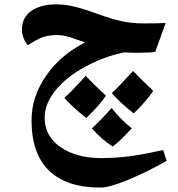

<svg xmlns="http://www.w3.org/2000/svg" viewBox="-20 -517 811 877"><path d="M241.2 -356.9Q217.8 -356.9 199.7 -353.5Q181.6 -350.1 165.5 -343.5Q149.4 -336.9 106.9 -311Q96.2 -321.8 88.1 -342.3Q80.1 -362.8 80.1 -381.8Q80.1 -436.5 122.8 -466.8Q165.5 -497.1 236.8 -497.1Q275.4 -497.1 316.9 -487.5Q358.4 -478 425.3 -453.6Q485.8 -431.2 533.7 -420.7Q581.5 -410.2 629.9 -410.2H653.3Q711.4 -410.2 736.8 -412.1L689 -279.8Q657.7 -275.9 602.1 -275.9Q574.2 -275.9 548.8 -277.8Q458.5 -260.3 371.1 -213.1Q283.7 -166 233.9 -104.7Q184.1 -43.5 184.1 20Q184.1 105.5 256.8 155.3Q329.6 205.1 441.9 205.1Q503.9 205.1 567.6 197.3Q631.3 189.5 725.1 168L741.2 217.8Q650.4 269 565.2 304.4Q480 339.8 439 339.8Q284.2 339.8 204.1 262.5Q124 185.1 124 33.2Q124 -75.7 191.2 -171.9Q258.3 -268.1 369.1 -323.2Q332 -336.4 300.8 -346.7Q269.5 -356.9 241.2 -356.9ZM463.9 -80.1Q433.1 -33.7 374 22Q310.5 -28.3 273.9 -69.8Q309.6 -102.5 350.6 -147.9L371.6 -170.9Q406.2 -132.8 463.9 -80.1ZM679.7 -102.1Q647.9 -53.7 590.8 1Q525.9 -49.8 490.7 -91.8Q525.9 -124.5 587.9 -192.9Q613.3 -165.5 679.7 -102.1ZM582 69.3Q520 135.3 494.6 152.3Q442.9 118.7 399.9 69.3Q449.7 22.5 489.7 -23.9Q506.8 -1 533 25.4Q559.1 51.8 582 69.3Z"/></svg>

Font: Droid Arabic Naskh
Style: Bold
Weight: 700
Designer: Pascal Zoghbi
Foundry: Ascender Corporation
Version: Version 1.00